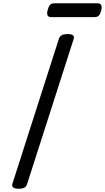

<svg xmlns="http://www.w3.org/2000/svg" viewBox="-20 -1144 644 1178"><path d="M95 14Q73 14 62.5 7Q52 0 56 -16L342 -908Q347 -922 359.5 -928.5Q372 -935 394 -935Q417 -935 427 -928Q437 -921 432 -905L146 -14Q142 0 130 7Q118 14 95 14ZM295 -1039Q276 -1039 271.5 -1050.5Q267 -1062 272 -1080Q277 -1102 286 -1113Q295 -1124 313 -1124H577Q597 -1124 601.5 -1111.5Q606 -1099 601 -1080Q596 -1059 587 -1049Q578 -1039 560 -1039Z"/></svg>

Font: Playwrite DE LA
Style: Regular
Weight: 400
Designer: Veronika Burian, José Scaglione
Foundry: TypeTogether
Version: Version 1.002